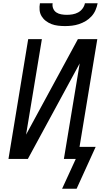

<svg xmlns="http://www.w3.org/2000/svg" viewBox="-20 -975 640 1178"><path d="M379 -815Q358 -815 336.5 -817.5Q315 -820 296.5 -827Q278 -834 262 -846Q246 -858 235.5 -875Q225 -892 223 -913Q221 -934 225 -955H303Q300 -938 306.5 -922.5Q313 -907 326 -898.5Q339 -890 356 -887Q373 -884 390 -884Q407 -884 425 -887Q443 -890 459 -898.5Q475 -907 486.5 -922.5Q498 -938 501 -955H579Q575 -934 566 -913Q557 -892 541.5 -875Q526 -858 506 -846Q486 -834 464.5 -827Q443 -820 421.5 -817.5Q400 -815 379 -815ZM450 183H361L445 0H372L469 -586L151 0H32L153 -735H237L140 -149L458 -735H577L468 -74H567Z"/></svg>

Font: Iosevka Custom Oblique
Style: Regular
Weight: 400
Italic angle: -9°
Designer: Belleve Invis
Foundry: Belleve Invis
Version: Version 27.0.1